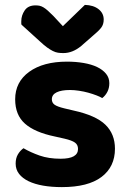

<svg xmlns="http://www.w3.org/2000/svg" viewBox="-20 -749 523 785"><path d="M450 -141Q450 -67 395 -25.5Q340 16 233 16Q191 16 156.5 10Q122 4 97 -8Q72 -20 58 -38Q44 -56 44 -80Q44 -102 53 -117.5Q62 -133 76 -143Q105 -126 142 -113Q179 -100 228 -100Q299 -100 299 -140Q299 -157 286.5 -166Q274 -175 244 -182L204 -191Q122 -208 82 -243.5Q42 -279 42 -343Q42 -414 99.5 -455.5Q157 -497 254 -497Q290 -497 322 -491.5Q354 -486 377 -475Q400 -464 413.5 -447.5Q427 -431 427 -409Q427 -389 419 -373.5Q411 -358 398 -348Q390 -353 374.5 -359Q359 -365 341 -370Q323 -375 303 -378Q283 -381 266 -381Q231 -381 211.5 -371.5Q192 -362 192 -343Q192 -329 203 -321Q214 -313 243 -306L281 -297Q372 -277 411 -239Q450 -201 450 -141ZM237 -642 327 -729Q362 -728 383 -711.5Q404 -695 404 -669Q404 -649 393.5 -635.5Q383 -622 360 -603L312 -561Q277 -532 239 -532Q227 -532 217 -533.5Q207 -535 196 -540.5Q185 -546 172.5 -555Q160 -564 144 -579L68 -648Q67 -650 67 -654Q67 -658 67 -662Q67 -686 81 -706.5Q95 -727 125 -727Q134 -727 141.5 -725.5Q149 -724 157.5 -719Q166 -714 175.5 -705.5Q185 -697 198 -684Z"/></svg>

Font: Baloo Bhaina 2
Style: Bold
Weight: 700
Designer: Yesha Goshar, Manish Minz, Shuchita Grover and Ek Type
Foundry: Ek Type
Version: Version 1.640;hotconv 1.0.111;makeotfexe 2.5.65597; ttfautoh